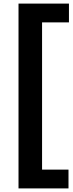

<svg xmlns="http://www.w3.org/2000/svg" viewBox="-20 -828 404 1068"><path d="M83 220V-808H363.5V-703.5H214V115.5H361V220Z"/></svg>

Font: Encode Sans SemiBold
Style: Regular
Weight: 600
Designer: Multiple Designers
Foundry: Impallari Type
Version: Version 2.000